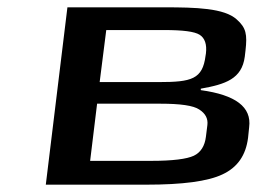

<svg xmlns="http://www.w3.org/2000/svg" viewBox="-20 -504 756 524"><path d="M648 -349 650 -366C655 -410 652 -428 626 -451C592 -482 514 -484 429 -484H164L105 0H379C478 0 547 -9 587 -28C628 -47 651 -80 657 -128L660 -157C667 -212 623 -245 528 -258V-262C596 -274 640 -289 648 -349ZM414 -280H252L270 -422H428C479 -422 511 -418 525 -409C539 -400 545 -383 542 -358L541 -352C533 -288 503 -280 414 -280ZM542 -131C539 -106 528 -88 509 -79C490 -70 451 -65 393 -65H226L245 -221H418C472 -221 508 -216 524 -205C541 -194 548 -180 546 -163Z"/></svg>

Font: Gamestation Extended
Style: Italic
Weight: 400
Width: 7
Designer: Jonas Hecksher
Foundry: Jonas Hecksher, Playtypeª, e-types AS
Version: Version 1.003